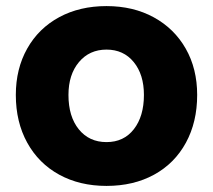

<svg xmlns="http://www.w3.org/2000/svg" viewBox="-20 -599 700 631"><path d="M32 -287Q32 -373 69.5 -439.5Q107 -506 174.5 -542.5Q242 -579 330 -579Q418 -579 485.5 -542Q553 -505 590.5 -439Q628 -373 628 -287Q628 -198 591 -130Q554 -62 486.5 -25Q419 12 330 12Q242 12 174.5 -25Q107 -62 69.5 -130Q32 -198 32 -287ZM453 -287Q453 -354 419.5 -395Q386 -436 330 -436Q274 -436 239.5 -395Q205 -354 205 -287Q205 -216 239 -174Q273 -132 330 -132Q387 -132 420 -174.5Q453 -217 453 -287Z"/></svg>

Font: Open Sauce Sans Black
Style: Regular
Weight: 900
Designer: Alfredo Marco Pradil
Foundry: Creative Sauce Fz LLC
Version: Version 1.477